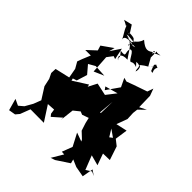

<svg xmlns="http://www.w3.org/2000/svg" viewBox="-365 -1256 1547 1547"><g transform="rotate(45 409.0 -482.0)"><path d="M520 -1077C573 -1086 528 -1076 488 -1052C489 -1016 470 -1091 494 -1066C450 -1030 427 -1020 362 -1076C341 -1001 294 -1031 306 -949C292 -966 310 -972 304 -992C281 -994 231 -985 239 -1033C324 -1030 283 -1016 324 -1003L239 -1011L241 -1037L205 -1093L134 -1076C116 -1085 198 -1047 230 -1019C149 -1080 185 -1040 184 -1062C178 -1038 223 -987 241 -939C208 -998 298 -991 329 -980C306 -972 307 -993 370 -980C334 -994 359 -950 227 -1010C321 -986 329 -937 381 -868C307 -874 296 -828 331 -811C295 -850 352 -812 291 -881C373 -869 316 -899 337 -942C369 -961 388 -872 413 -874C455 -903 501 -842 443 -906C505 -912 479 -877 494 -847C506 -874 494 -928 465 -893C548 -969 525 -918 582 -1000C544 -1006 573 -962 580 -939C624 -926 570 -950 598 -993C522 -1019 622 -1011 538 -948L501 -1014V-1082L509 -1077ZM769 0 722 -120 811 -96 776 -194 852 -196 813 -313 761 -354 719 -322 681 -384 761 -328 780 -459 752 -453 685 -438 719 -530 716 -597 721 -639 777 -694 718 -664 715 -791 693 -851 675 -800 559 -760 500 -738 466 -747 501 -674 425 -565 407 -590 516 -620 453 -539 347 -562 308 -487 304 -508 181 -430 176 -450 210 -461 238 -551 180 -619 236 -651 340 -645 255 -608 247 -735 245 -761 282 -810 307 -801 286 -899 228 -812 241 -861 146 -794 159 -752 85 -683H148L119 -613L104 -572L135 -518L150 -435L24 -406L22 -358L44 -313L59 -244L121 -146L96 -81L59 -16L19 18L-34 -7L-6 94L52 84L78 53L111 -33H127L264 -32L180 -162L247 -166L253 -125L269 -105L345 -172L344 -144L358 -266L409 -307L436 -296L529 -329L525 -418L536 -543L533 -413L515 -408L492 -315L503 -268L524 -203L576 -154L584 -139L509 -166L565 -59L531 30L560 32L502 129L540 116L649 44L640 9L701 35L790 51L807 -44L852 -13L816 -30Z"/></g></svg>

Font: Hussar Lance
Style: Regular
Weight: 700
Foundry: Cannot Into Space Fonts, PlusOne Fonts
Version: Version 2.27